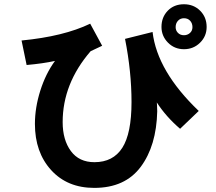

<svg xmlns="http://www.w3.org/2000/svg" viewBox="-20 -874 1040 926"><path d="M84 -678.7Q287.1 -698.2 415 -759.8L472.7 -653.3L417 -627Q282.2 -470.7 282.2 -285.2Q282.2 -199.2 321.8 -145.5Q361.3 -91.8 435.5 -91.8Q525.4 -91.8 569.8 -161.1Q614.3 -230.5 614.3 -381.8Q614.3 -528.3 583 -686.5L715.8 -719.7Q738.3 -530.3 938.5 -338.9L848.6 -252.9Q780.3 -311.5 736.3 -379.9L737.3 -367.2Q738.3 -354.5 738.3 -336.9Q734.4 -170.9 658.7 -69.3Q583 32.2 434.6 32.2Q304.7 32.2 226.6 -53.7Q148.4 -139.6 148.4 -276.4Q148.4 -354.5 174.3 -436.5Q200.2 -518.6 245.1 -580.1Q186.5 -567.4 108.4 -560.5ZM827.1 -743.2Q827.1 -726.6 838.4 -715.3Q849.6 -704.1 867.2 -704.1Q883.8 -704.1 896 -714.8Q908.2 -725.6 908.2 -743.2Q908.2 -761.7 897 -773.9Q885.7 -786.1 867.2 -786.1Q849.6 -786.1 838.4 -773.9Q827.1 -761.7 827.1 -743.2ZM758.8 -744.1Q758.8 -791 789.1 -822.3Q819.3 -853.5 867.2 -853.5Q914.1 -853.5 945.3 -822.3Q976.6 -791 976.6 -744.1Q976.6 -699.2 944.8 -668Q913.1 -636.7 867.2 -636.7Q821.3 -636.7 790 -668.5Q758.8 -700.2 758.8 -744.1Z"/></svg>

Font: Gothic A1 ExtraBold
Style: Regular
Weight: 800
Designer: HanYang I&C Co.,Ltd.
Foundry: HanYang I&C Co.,Ltd.
Version: Version 2.50